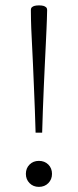

<svg xmlns="http://www.w3.org/2000/svg" viewBox="-20 -704 296 731"><path d="M159.5 -666 158.5 -629.5Q158.5 -620.5 157.2 -596.5Q156 -572.5 154.5 -537.5Q153 -502.5 150.8 -460.8Q148.5 -419 146.8 -373.8Q145 -328.5 143.2 -283.8Q141.5 -239 140.5 -199H115.5Q114.5 -239 112.8 -283.8Q111 -328.5 109.2 -373.5Q107.5 -418.5 105.5 -460.5Q103.5 -502.5 101.8 -537.2Q100 -572 99 -596Q98 -620 98 -629.5L97.5 -666Q97.5 -672.5 101.2 -676.2Q105 -680 112 -681.8Q119 -683.5 128.5 -683.5Q138 -683.5 144.8 -681.8Q151.5 -680 155.5 -676.2Q159.5 -672.5 159.5 -666ZM128 -91.5Q150 -91.5 164 -77.5Q178 -63.5 178 -42Q178 -21 164 -6.8Q150 7.5 128 7.5Q106.5 7.5 92.5 -6.8Q78.5 -21 78.5 -42Q78.5 -63.5 92.5 -77.5Q106.5 -91.5 128 -91.5Z"/></svg>

Font: Newsreader 16pt 16pt Light
Style: Regular
Weight: 300
Version: Version 1.003